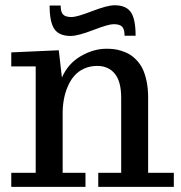

<svg xmlns="http://www.w3.org/2000/svg" viewBox="-20 -728 704 748"><path d="M23.9 0ZM422.4 -633.8Q402.3 -633.8 342.8 -610.8Q283.2 -587.9 255.4 -587.9Q210.4 -587.9 191.9 -614.7Q173.3 -641.6 173.3 -706.5H216.3Q216.3 -681.6 225.6 -671.6Q234.9 -661.6 259.3 -661.6Q279.3 -661.6 338.9 -684.6Q398.4 -707.5 426.3 -707.5Q471.2 -707.5 489.7 -680.7Q508.3 -653.8 508.3 -588.9H465.3Q465.3 -613.8 456.1 -623.8Q446.8 -633.8 422.4 -633.8ZM313 0H23.9V-54.7H119.1V-469.2H23.9V-523.9L209 -532.2L221.2 -425.8Q245.1 -480.5 294.7 -509.3Q344.2 -538.1 395 -538.1Q409.7 -538.1 422.9 -536.6Q436 -535.2 452.9 -530Q469.7 -524.9 483.6 -516.8Q497.6 -508.8 511.7 -494.1Q525.9 -479.5 535.4 -460.2Q544.9 -440.9 551 -412.1Q557.1 -383.3 557.1 -348.1V-54.7H657.2V0H362.8V-54.7H452.1V-347.2Q452.1 -410.6 427.2 -440.9Q402.3 -471.2 358.9 -471.2Q330.6 -471.2 307.6 -460.7Q284.7 -450.2 269.3 -432.4Q253.9 -414.6 243.7 -390.4Q233.4 -366.2 228.8 -340.3Q224.1 -314.5 224.1 -286.1V-54.7H313Z"/></svg>

Font: Trocchi
Style: Regular
Weight: 400
Designer: vernon adams
Version: Version 1.0; ttfautohint (v0.8) -l 6 -r 50 -G 100